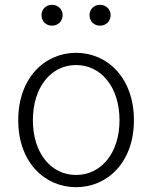

<svg xmlns="http://www.w3.org/2000/svg" viewBox="-20 -767 634 800"><path d="M297 13C426 13 538 -89 538 -266C538 -444 426 -547 297 -547C168 -547 56 -444 56 -266C56 -89 168 13 297 13ZM297 -38C192 -38 117 -130 117 -266C117 -403 192 -496 297 -496C402 -496 478 -403 478 -266C478 -130 402 -38 297 -38ZM197 -660C222 -660 241 -679 241 -704C241 -728 222 -747 197 -747C171 -747 153 -728 153 -704C153 -679 171 -660 197 -660ZM397 -660C422 -660 441 -679 441 -704C441 -728 422 -747 397 -747C371 -747 353 -728 353 -704C353 -679 371 -660 397 -660Z"/></svg>

Font: Noto Sans TC Light
Style: Regular
Weight: 300
Designer: Ryoko NISHIZUKA 西塚涼子 (kana, bopomofo & ideographs); Paul D. Hunt (Latin, Greek & Cyrillic); Sandoll Communications 산돌커뮤니
Foundry: Adobe
Version: Version 2.004;hotconv 1.0.118;makeotfexe 2.5.65603